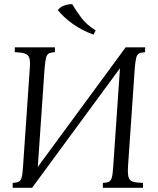

<svg xmlns="http://www.w3.org/2000/svg" viewBox="-20 -889 747 909"><path d="M618 -565 586 -100Q584 -65 589 -49Q594 -33 610.5 -28.5Q627 -24 657 -23V0H467V-23Q486 -24 495.5 -28.5Q505 -33 509.5 -49Q514 -65 516 -100L548 -566L132 0H40V-23Q59 -24 68.5 -28.5Q78 -33 82.5 -49Q87 -65 89 -100L121 -565Q124 -600 118.5 -615.5Q113 -631 96.5 -636Q80 -641 50 -642V-665H240V-642Q221 -641 211.5 -636Q202 -631 198 -615.5Q194 -600 191 -565L159 -99L575 -665H667V-642Q648 -641 638.5 -636Q629 -631 625 -615.5Q621 -600 618 -565ZM322 -869Q342 -835 366.5 -803Q391 -771 433 -745L423 -725Q368 -745 325 -775.5Q282 -806 254 -841Q263 -855 283 -862.5Q303 -870 322 -869Z"/></svg>

Font: Bona Nova
Style: Italic
Weight: 400
Italic angle: -4°
Designer: Mateusz Machalski
Foundry: Capitalics
Version: Version 4.001; ttfautohint (v1.8.3)